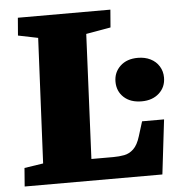

<svg xmlns="http://www.w3.org/2000/svg" viewBox="-51 -752 749 800"><g transform="rotate(-5 323.5 -351.5)"><path d="M26 -77 105 -89 130 -612 47 -629 53 -703H440L434 -629L331 -611L307 -90H399Q423 -90 444.5 -94Q466 -98 483.5 -114.5Q501 -131 512 -167L531 -228H623L596 0H20ZM435 -402Q435 -441 462.5 -467Q490 -493 536 -493Q566 -493 589 -481.5Q612 -470 625 -449Q638 -428 638 -402Q638 -362 610 -336.5Q582 -311 537 -311Q490 -311 462.5 -336.5Q435 -362 435 -402Z"/></g></svg>

Font: Literata 18pt ExtraBold
Style: Italic
Weight: 800
Italic angle: -2°
Designer: Latin by Veronika Burian and Jose Scaglione. Greek by Irene Vlachou. Cyrillic by Vera Evstafieva
Foundry: TypeTogether
Version: Version 3.103;gftools[0.9.29]